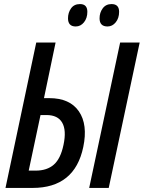

<svg xmlns="http://www.w3.org/2000/svg" viewBox="-20 -923 706 943"><path d="M7 0 158 -714H253L196 -441H222Q323 -441 367.5 -376Q412 -311 389 -201Q347 0 140 0ZM418 0 570 -714H666L514 0ZM121 -85H155Q211 -85 244.5 -114.5Q278 -144 292 -212Q307 -283 285.5 -320.5Q264 -358 208 -358H179ZM508 -793Q469 -793 469 -833Q469 -861 484.5 -882Q500 -903 528 -903Q565 -903 565 -865Q565 -834 548.5 -813.5Q532 -793 508 -793ZM352 -793Q314 -793 314 -833Q314 -861 329 -882Q344 -903 373 -903Q409 -903 409 -865Q409 -834 392.5 -813.5Q376 -793 352 -793Z"/></svg>

Font: Noto Sans ExtraCondensed Medium
Style: Italic
Weight: 500
Width: 2
Italic angle: -12°
Designer: Monotype Design Team
Foundry: Monotype Imaging Inc.
Version: Version 2.013; ttfautohint (v1.8.4.7-5d5b)